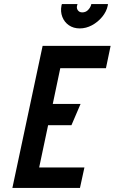

<svg xmlns="http://www.w3.org/2000/svg" viewBox="-20 -926 565 946"><path d="M41 0H374L396 -101H173L217 -309H332L377 -414H240L277 -590H502L525 -700H190ZM512 -906H430L428 -899Q424 -887 413 -876Q402 -865 385 -865Q371 -865 363.5 -875.5Q356 -886 360 -899L362 -906H285L283 -899Q277 -869 287 -843Q297 -817 319.5 -801.5Q342 -786 373 -786Q404 -786 433 -801.5Q462 -817 483.5 -843Q505 -869 511 -899Z"/></svg>

Font: Advent Pro
Style: Bold Italic
Weight: 700
Italic angle: -12°
Designer: VivaRado, Andreas Kalpakidis
Foundry: VivaRado, Andreas Kalpakidis
Version: Version 3.000